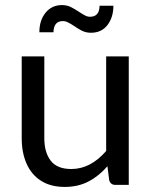

<svg xmlns="http://www.w3.org/2000/svg" viewBox="-20 -728 598 756"><path d="M235 8Q179.5 8 141.8 -16Q104 -40 84.8 -83.2Q65.5 -126.5 65.5 -183.5V-506H154.5V-183.5Q154.5 -128.5 179.5 -95.5Q204.5 -62.5 261 -62.5Q336.5 -62.5 398 -133.5V-506H487V0H434Q415.5 0 410 -18.5L403 -73.5Q370.5 -35.5 329.2 -13.8Q288 8 235 8ZM338 -599Q318.5 -599 302.2 -607.2Q286 -615.5 272 -625.5Q260 -633.5 249 -639.2Q238 -645 227.5 -645Q191.5 -645 190.5 -601H135Q135 -648 159.5 -678Q184 -708 224 -708Q244 -708 260.5 -699.5Q277 -691 291 -681.5Q303 -673.5 313.5 -667.8Q324 -662 334.5 -662Q371.5 -662 372 -705.5H426.5Q426.5 -660 403.2 -629.5Q380 -599 338 -599Z"/></svg>

Font: Verano Sans
Style: Regular
Weight: 400
Designer: Lukasz Dziedzic with Adam Twardoch and Botio Nikoltchev
Foundry: tyPoland Lukasz Dziedzic
Version: Version 3.001;December 28, 2019;FontCreator 12.0.0.2547 64-b